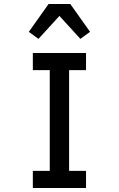

<svg xmlns="http://www.w3.org/2000/svg" viewBox="-20 -933 590 953"><path d="M143 0V-85H227V-585H143V-670H407V-585H323V-85H407V0ZM171 -740 123 -775 221 -913H329L427 -775L379 -740L275 -854Z"/></svg>

Font: Lode Dark Term
Style: Bold
Weight: 700
Monospace: yes
Designer: Belleve Invis
Foundry: Belleve Invis
Version: Version 29.2.0